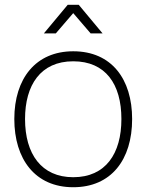

<svg xmlns="http://www.w3.org/2000/svg" viewBox="-20 -770 614 805"><path d="M164 -630H214L287 -715L360 -630H410L310 -750H264ZM287 15C446 15 534 -100 534 -271C534 -438 448 -555 287 -555C130 -555 40 -441 40 -271C40 -103 127 15 287 15ZM287 -27C154 -27 85 -124 85 -271C85 -413 150 -513 287 -513C422 -513 489 -418 489 -271C489 -126 423 -27 287 -27Z"/></svg>

Font: Hauora ExtraLight
Style: Regular
Weight: 200
Designer: Mikhail Sharanda
Foundry: WCYS & Co.
Version: Version 1.010